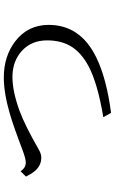

<svg xmlns="http://www.w3.org/2000/svg" viewBox="189 -878 621 1040"><g transform="rotate(-90 500.0 -357.5)"><path d="M92.8 -557.1Q111.3 -528.8 140.6 -528.8Q161.6 -528.8 216.8 -549.8Q333 -594.2 404.3 -615.2Q516.6 -647.9 600.6 -647.9Q715.8 -647.9 796.9 -585.9Q885.7 -517.6 885.7 -404.8Q885.7 -232.9 709.5 -147Q595.7 -91.3 409.2 -66.9L385.7 -108.9Q571.3 -140.1 663.1 -189.5Q732.4 -227.1 765.6 -277.8Q801.8 -333.5 801.8 -413.1Q801.8 -498.5 744.6 -550.3Q688.5 -601.1 603.5 -601.1Q524.9 -601.1 418.5 -562Q341.8 -533.7 208.5 -457.5Q186.5 -444.8 166.5 -444.8Q120.1 -444.8 88.4 -486.8Q78.6 -500 64 -527.8Z"/></g></svg>

Font: BIZ UDMincho
Style: Regular
Weight: 400
Monospace: yes
Designer: TypeBank Co., Ltd.
Foundry: Morisawa Inc.
Version: Version 1.06